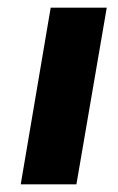

<svg xmlns="http://www.w3.org/2000/svg" viewBox="-20 -480 308 500"><path d="M112 -460 34 0H179L258 -460Z"/></svg>

Font: Jost*
Style: Bold Italic
Weight: 700
Italic angle: -10°
Version: Version 3.7